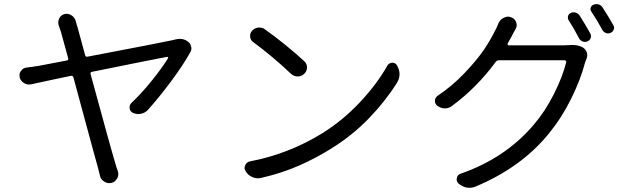

<svg xmlns="http://www.w3.org/2000/svg" viewBox="-20 -851 3040 928"><path d="M827.1 -660.2Q838.9 -663.1 849.6 -663.1Q871.1 -663.1 887.7 -650.4Q900.4 -641.6 903.3 -627Q905.3 -622.1 905.3 -617.2Q905.3 -608.4 900.4 -599.6Q865.2 -536.1 806.6 -457.5Q748 -378.9 694.3 -319.3Q680.7 -304.7 660.2 -300.8Q654.3 -299.8 649.4 -299.8Q634.8 -299.8 622.1 -305.7Q608.4 -312.5 606.4 -328.1Q604.5 -343.8 616.2 -354.5Q665 -400.4 714.4 -461.9Q763.7 -523.4 792 -569.3Q793.9 -572.3 792 -574.7Q790 -577.1 787.1 -576.2Q713.9 -562.5 424.8 -503.9Q415 -502 418 -492.2Q519.5 -119.1 539.1 -55.7Q542 -43.9 549.8 -23.4Q551.8 -15.6 551.8 -8.8Q551.8 2 545.9 11.7Q537.1 28.3 518.6 33.2Q512.7 34.2 507.8 34.2Q495.1 34.2 483.4 26.4Q466.8 16.6 462.9 -2.9Q458 -23.4 454.1 -38.1Q448.2 -59.6 428.7 -130.4Q409.2 -201.2 381.8 -303.2Q354.5 -405.3 335 -476.6Q332 -486.3 322.3 -484.4Q293.9 -478.5 225.1 -463.9Q156.2 -449.2 129.9 -443.4Q125 -442.4 120.1 -442.4Q107.4 -442.4 96.7 -449.2Q80.1 -459 75.2 -476.6Q74.2 -482.4 74.2 -487.3Q74.2 -498 81.1 -507.8Q90.8 -522.5 108.4 -524.4Q127 -526.4 164.1 -532.2L302.7 -558.6Q311.5 -559.6 309.6 -569.3Q276.4 -687.5 274.4 -697.3Q266.6 -719.7 263.7 -728.5Q261.7 -735.4 261.7 -743.2Q261.7 -752.9 266.6 -762.7Q274.4 -778.3 292 -783.2Q296.9 -784.2 302.7 -784.2Q314.5 -784.2 326.2 -776.4Q341.8 -766.6 346.7 -747.1Q349.6 -734.4 355.5 -716.8L391.6 -584Q393.6 -575.2 403.3 -577.1Q783.2 -649.4 815.4 -657.2Q821.3 -658.2 827.1 -660.2Z M1204.1 -647.5Q1190.4 -657.2 1189 -673.8Q1187.5 -690.4 1198.2 -702.1Q1210.9 -715.8 1228.5 -717.8Q1231.4 -717.8 1234.4 -717.8Q1249 -717.8 1260.7 -709Q1360.4 -637.7 1449.2 -556.6Q1463.9 -543.9 1463.9 -525.4Q1463.9 -506.8 1450.2 -494.1Q1437.5 -481.4 1418.9 -481.4Q1400.4 -481.4 1386.7 -494.1Q1297.9 -578.1 1204.1 -647.5ZM1242.2 8.8Q1234.4 10.7 1226.6 10.7Q1212.9 10.7 1200.2 4.9Q1179.7 -2.9 1168 -22.5Q1162.1 -30.3 1162.1 -39.1Q1162.1 -45.9 1165 -51.8Q1171.9 -68.4 1189.5 -71.3Q1377.9 -107.4 1541 -209Q1638.7 -270.5 1720.2 -357.4Q1801.8 -444.3 1852.5 -534.2Q1860.4 -546.9 1876 -547.9Q1876 -547.9 1877 -547.9Q1891.6 -547.9 1899.4 -534.2Q1911.1 -512.7 1911.1 -492.2Q1911.1 -470.7 1898.4 -450.2Q1841.8 -360.4 1762.7 -278.8Q1683.6 -197.3 1586.9 -136.7Q1511.7 -88.9 1426.8 -51.3Q1341.8 -13.7 1242.2 8.8Z M2433.6 -640.6Q2432.6 -637.7 2434.1 -634.8Q2435.5 -631.8 2438.5 -631.8H2700.2Q2714.8 -631.8 2727.5 -632.8Q2736.3 -633.8 2744.1 -633.8Q2776.4 -633.8 2797.9 -621.1Q2811.5 -612.3 2816.4 -596.7Q2818.4 -589.8 2818.4 -584Q2818.4 -575.2 2814.5 -566.4Q2810.5 -555.7 2807.6 -547.9Q2786.1 -465.8 2740.2 -373Q2694.3 -280.3 2630.9 -203.1Q2498 -41 2278.3 50.8Q2264.6 56.6 2250 56.6Q2243.2 56.6 2235.4 55.7Q2213.9 50.8 2196.3 36.1Q2184.6 25.4 2188 9.3Q2191.4 -6.8 2207 -11.7Q2422.9 -86.9 2559.6 -248Q2614.3 -311.5 2656.7 -395.5Q2699.2 -479.5 2716.8 -550.8Q2717.8 -553.7 2715.3 -556.6Q2712.9 -559.6 2709 -559.6H2391.6Q2381.8 -559.6 2376 -551.8Q2283.2 -425.8 2163.1 -337.9Q2148.4 -327.1 2129.9 -327.1Q2128.9 -327.1 2127.9 -327.1Q2109.4 -328.1 2093.8 -339.8Q2082 -348.6 2082 -362.3Q2082 -378.9 2094.7 -387.7Q2165 -434.6 2224.1 -496.6Q2283.2 -558.6 2316.4 -606.9Q2349.6 -655.3 2373 -703.1Q2380.9 -716.8 2388.7 -737.3Q2396.5 -755.9 2414.1 -764.6Q2424.8 -770.5 2435.5 -770.5Q2442.4 -770.5 2450.2 -767.6Q2467.8 -761.7 2474.6 -744.1Q2477.5 -736.3 2477.5 -729.5Q2477.5 -719.7 2471.7 -710Q2467.8 -703.1 2460.9 -690.9Q2454.1 -678.7 2452.1 -673.8Q2445.3 -661.1 2433.6 -640.6ZM2728.5 -752.9Q2724.6 -759.8 2724.6 -766.6Q2724.6 -769.5 2725.6 -773.4Q2728.5 -784.2 2738.3 -788.1Q2750 -793.9 2762.2 -790Q2774.4 -786.1 2781.2 -776.4Q2808.6 -733.4 2833 -689.5Q2838.9 -678.7 2835 -667.5Q2831.1 -656.2 2820.3 -651.4Q2813.5 -648.4 2807.6 -648.4Q2802.7 -648.4 2796.9 -650.4Q2785.2 -654.3 2779.3 -665Q2752.9 -715.8 2728.5 -752.9ZM2838.9 -793.9Q2834 -799.8 2834 -806.6Q2834 -809.6 2835 -813.5Q2837.9 -824.2 2848.6 -828.1Q2855.5 -831.1 2862.3 -831.1Q2867.2 -831.1 2872.1 -830.1Q2884.8 -826.2 2891.6 -816.4Q2921.9 -769.5 2944.3 -729.5Q2948.2 -723.6 2948.2 -716.8Q2948.2 -712.9 2946.3 -708Q2942.4 -697.3 2931.6 -692.4Q2924.8 -689.5 2918.9 -689.5Q2914.1 -689.5 2909.2 -691.4Q2897.5 -695.3 2891.6 -706.1Q2864.3 -755.9 2838.9 -793.9Z"/></svg>

Font: Gen Jyuu GothicX Regular
Style: Regular
Weight: 400
Designer: [Source Han Sans]
Ryoko NISHIZUKA  (kana & ideographs); Paul D. Hunt (Latin, Greek & Cyrillic); Wenlong ZHANG  (bopomofo
Version: Version 1.002.20150607